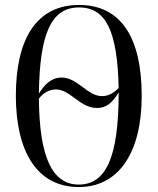

<svg xmlns="http://www.w3.org/2000/svg" viewBox="-20 -745 637 775"><path d="M298 10C460 10 552 -130 552 -358C552 -597 466 -725 299 -725C128 -725 44 -589 44 -359C44 -137 127 10 298 10ZM392 -357C332 -357 294 -432 228 -432C188 -432 159 -404 137 -367C140 -610 187 -715 299 -715C410 -715 454 -615 459 -390C440 -370 418 -357 392 -357ZM298 0C189 0 139 -114 137 -347C154 -369 178 -384 206 -384C264 -384 302 -309 372 -309C410 -309 435 -332 459 -372C459 -110 408 0 298 0Z"/></svg>

Font: Noto Serif Display ExtraCondensed
Style: Regular
Weight: 400
Width: 2
Designer: Monotype Design Team
Foundry: Monotype Imaging Inc.
Version: Version 2.009